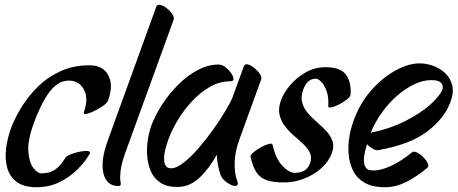

<svg xmlns="http://www.w3.org/2000/svg" viewBox="-20 -743 1914 803"><path d="M355 -99Q335 -65 302.5 -33Q270 -1 227.5 19.5Q185 40 133 40Q79 40 49.5 17.5Q20 -5 10 -42Q0 -79 5.5 -122Q11 -165 26 -207Q41 -247 68.5 -292.5Q96 -338 136.5 -378.5Q177 -419 231.5 -444.5Q286 -470 354 -470Q412 -470 433.5 -427Q455 -384 432 -323Q429 -313 411.5 -300.5Q394 -288 374 -278.5Q354 -269 340.5 -266.5Q327 -264 331 -275Q351 -331 331 -368.5Q311 -406 267 -406Q259 -406 244.5 -402.5Q230 -399 210.5 -383.5Q191 -368 168.5 -331Q146 -294 121 -227Q95 -155 98.5 -109Q102 -63 119.5 -40.5Q137 -18 154 -18Q166 -18 181.5 -21Q197 -24 215.5 -37.5Q234 -51 252 -81Q257 -90 275.5 -97.5Q294 -105 315 -109Q336 -113 348.5 -111Q361 -109 355 -99Z M706 -660 504 -104Q488 -59 484.5 -30Q481 -1 483.5 13Q486 27 485 29Q484 35 475 35Q425 35 412.5 -18.5Q400 -72 431 -156L634 -716Q637 -723 646 -723Q658 -723 673.5 -711.5Q689 -700 699.5 -685.5Q710 -671 706 -660Z M943 -403Q899 -403 858.5 -380Q818 -357 783.5 -320Q749 -283 724 -241.5Q699 -200 685 -162Q668 -114 666.5 -88.5Q665 -63 671.5 -52.5Q678 -42 686 -40.5Q694 -39 695 -39Q718 -39 748.5 -63Q779 -87 811 -124Q843 -161 872.5 -202.5Q902 -244 923 -279.5Q944 -315 952 -335L1000 -466Q1004 -477 1017 -473.5Q1030 -470 1044 -458.5Q1058 -447 1067 -433.5Q1076 -420 1072 -410L982 -162Q963 -111 961.5 -64.5Q960 -18 972 13Q978 29 970 33Q962 37 948 31Q934 25 920.5 13.5Q907 2 902 -13Q888 -53 887 -96Q854 -37 813.5 1Q773 39 721 39Q677 39 650 20.5Q623 2 610.5 -27.5Q598 -57 595.5 -91.5Q593 -126 598.5 -159.5Q604 -193 613 -218Q630 -263 659.5 -308Q689 -353 727 -390.5Q765 -428 808 -450.5Q851 -473 894 -473Q908 -473 922 -462.5Q936 -452 946 -438Q956 -424 956.5 -413.5Q957 -403 943 -403Z M1353 -300Q1355 -338 1345.5 -363.5Q1336 -389 1323 -401.5Q1310 -414 1301 -414Q1299 -414 1289.5 -412.5Q1280 -411 1268.5 -401.5Q1257 -392 1248 -368Q1237 -337 1244 -313Q1251 -289 1268 -269.5Q1285 -250 1306.5 -231.5Q1328 -213 1345.5 -194Q1363 -175 1370.5 -153Q1378 -131 1368 -103Q1356 -69 1325.5 -41Q1295 -13 1253.5 3.5Q1212 20 1167 20Q1124 20 1096.5 11Q1069 2 1053 -21.5Q1037 -45 1028 -87Q1026 -94 1039.5 -105.5Q1053 -117 1071 -127Q1089 -137 1104 -141Q1119 -145 1120 -137Q1133 -79 1161 -49.5Q1189 -20 1214 -20Q1231 -20 1249 -27.5Q1267 -35 1277 -61Q1285 -84 1276.5 -103Q1268 -122 1249.5 -139.5Q1231 -157 1210 -175Q1189 -193 1172 -215Q1155 -237 1149 -264Q1143 -291 1156 -326Q1167 -356 1194 -387.5Q1221 -419 1259 -440.5Q1297 -462 1341 -462Q1405 -462 1427.5 -430Q1450 -398 1446 -348Q1446 -339 1431.5 -327.5Q1417 -316 1398.5 -306.5Q1380 -297 1366 -294Q1352 -291 1353 -300Z M1767 -41Q1720 -2 1677 19Q1634 40 1590 40Q1537 40 1504.5 21Q1472 2 1456.5 -29.5Q1441 -61 1438 -99Q1435 -137 1442 -175.5Q1449 -214 1462 -247Q1489 -317 1535.5 -368.5Q1582 -420 1635.5 -449Q1689 -478 1735 -478Q1763 -478 1792 -467.5Q1821 -457 1842.5 -436.5Q1864 -416 1871.5 -385.5Q1879 -355 1863 -314Q1838 -247 1766 -192.5Q1694 -138 1561 -115Q1552 -113 1538.5 -121Q1525 -129 1515 -140Q1502 -98 1502 -75Q1502 -52 1509.5 -42.5Q1517 -33 1526.5 -31.5Q1536 -30 1542 -30Q1574 -30 1616 -49.5Q1658 -69 1702 -105Q1710 -112 1723.5 -105.5Q1737 -99 1750 -86Q1763 -73 1769 -60Q1775 -47 1767 -41ZM1532 -191 1531 -188Q1613 -205 1676.5 -237.5Q1740 -270 1779.5 -305.5Q1819 -341 1830 -368Q1832 -372 1831.5 -381.5Q1831 -391 1821 -399.5Q1811 -408 1783 -408Q1749 -408 1711.5 -390Q1674 -372 1639.5 -341.5Q1605 -311 1577 -272Q1549 -233 1532 -191Z"/></svg>

Font: Story Script
Style: Regular
Weight: 400
Designer: Lana Roulhac, Ben Buysse
Version: Version 1.000; ttfautohint (v1.8.4.7-5d5b)